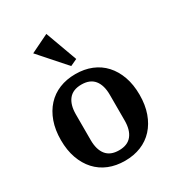

<svg xmlns="http://www.w3.org/2000/svg" viewBox="-192 -920 961 1048"><g transform="rotate(-30 288.0 -395.5)"><path d="M288 -54Q342 -54 368.5 -87Q395 -120 395 -180V-342Q395 -402 368.5 -435Q342 -468 288 -468Q234 -468 207.5 -435Q181 -402 181 -342V-180Q181 -120 207.5 -87Q234 -54 288 -54ZM288 12Q232 12 186.5 -6.5Q141 -25 108.5 -60.5Q76 -96 58 -146.5Q40 -197 40 -261Q40 -325 58 -375.5Q76 -426 108.5 -461.5Q141 -497 186.5 -515.5Q232 -534 288 -534Q344 -534 389.5 -515.5Q435 -497 467.5 -461.5Q500 -426 518 -375.5Q536 -325 536 -261Q536 -197 518 -146.5Q500 -96 467.5 -60.5Q435 -25 389.5 -6.5Q344 12 288 12ZM146 -747 261 -803 334 -603 291 -583Z"/></g></svg>

Font: IBM Plex Serif SmBld
Style: Regular
Weight: 600
Designer: Mike Abbink, Paul van der Laan, Pieter van Rosmalen
Foundry: Bold Monday
Version: Version 3.001